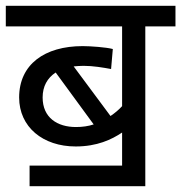

<svg xmlns="http://www.w3.org/2000/svg" viewBox="-20 -642 625 662"><path d="M82 -71V0H481V-551H585V-622H0V-551H401V-276C390 -264 376 -252 361 -242L234 -413C245 -414 256 -415 268 -415C301 -415 336 -409 363 -404L369 -473C347 -479 292 -483 265 -483C134 -483 46 -420 46 -306C46 -204 128 -137 241 -137C315 -137 365 -161 401 -185V-71ZM127 -306C127 -344 143 -373 172 -392L303 -213C285 -207 264 -204 242 -204C178 -204 127 -236 127 -306Z"/></svg>

Font: Noto Sans Devanagari UI
Style: Regular
Weight: 400
Designer: Jelle Bosma - Monotype Design Team
Foundry: Monotype Imaging Inc.
Version: Version 2.003